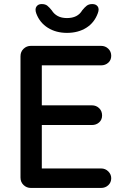

<svg xmlns="http://www.w3.org/2000/svg" viewBox="-20 -926 611 946"><path d="M132 -700H478Q499 -700 513.5 -686Q528 -672 528 -651Q528 -630 513.5 -617Q499 -604 478 -604H176L186 -621V-397L177 -407H433Q454 -407 468.5 -393Q483 -379 483 -357Q483 -336 468.5 -323Q454 -310 433 -310H179L186 -319V-88L179 -96H478Q499 -96 513.5 -81.5Q528 -67 528 -48Q528 -27 513.5 -13.5Q499 0 478 0H132Q111 0 96 -14.5Q81 -29 81 -51V-649Q81 -671 96 -685.5Q111 -700 132 -700ZM310 -764Q256 -764 216 -789Q176 -814 159 -859Q151 -881 159.5 -893.5Q168 -906 185 -906Q203 -906 213 -898Q223 -890 235 -875Q246 -857 264.5 -847Q283 -837 310 -837Q363 -837 385 -875Q397 -890 407.5 -898Q418 -906 435 -906Q453 -906 461.5 -894Q470 -882 462 -861Q445 -814 405 -789Q365 -764 310 -764Z"/></svg>

Font: Quicksand SemiBold
Style: Regular
Weight: 600
Designer: Andrew Paglinawan
Foundry: Andrew Paglinawan
Version: Version 3.004